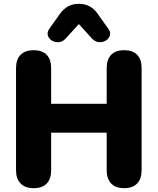

<svg xmlns="http://www.w3.org/2000/svg" viewBox="-20 -977 826 1006"><path d="M156 9Q112 9 88 -15.5Q64 -40 64 -85V-620Q64 -666 88 -690Q112 -714 156 -714Q201 -714 224.5 -690Q248 -666 248 -620V-433H539V-620Q539 -666 562.5 -690Q586 -714 631 -714Q675 -714 698.5 -690Q722 -666 722 -620V-85Q722 -40 698.5 -15.5Q675 9 631 9Q586 9 562.5 -15.5Q539 -40 539 -85V-282H248V-85Q248 -40 225 -15.5Q202 9 156 9ZM323 -774Q307 -757 287 -756Q267 -755 251 -765Q235 -775 230.5 -792Q226 -809 239 -827L293 -903Q313 -931 337.5 -944Q362 -957 393 -957Q424 -957 449 -944Q474 -931 493 -903L547 -827Q561 -809 556 -792Q551 -775 535.5 -765Q520 -755 500 -756Q480 -757 463 -774L393 -851Z"/></svg>

Font: Nunito ExtraLight Black
Style: Regular
Weight: 900
Version: Version 3.602